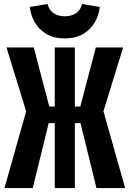

<svg xmlns="http://www.w3.org/2000/svg" viewBox="-20 -951 655 971"><path d="M256.9 -328.2H226.2L145.6 0H2.6L112.3 -388.2L12.8 -710.8H150.8L229.2 -412.3H256.9V-710.8H358.5V-412.3H386.2L464.6 -710.8H602.6L503.1 -388.2L612.8 0H467.7L387.2 -328.2H358.5V0H256.9ZM307.7 -756.9Q251.3 -756.9 213.6 -779.7Q175.9 -802.6 155.4 -839Q134.9 -875.4 130.8 -915.9L220.5 -930.8Q227.7 -901.5 250 -885.1Q272.3 -868.7 307.7 -868.7Q343.1 -868.7 365.6 -885.1Q388.2 -901.5 394.9 -930.8L484.6 -915.9Q480.5 -875.4 460 -839Q439.5 -802.6 401.5 -779.7Q363.6 -756.9 307.7 -756.9Z"/></svg>

Font: Fira Code
Style: Bold
Weight: 700
Monospace: yes
Designer: Carrois Corporate, Edenspiekermann AG, Nikita Prokopov
Foundry: Carrois Corporate, Edenspiekermann AG, Nikita Prokopov
Version: Version 6.000; ttfautohint (v1.8.2) -l 8 -r 50 -G 200 -x 14 